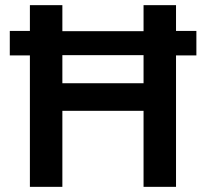

<svg xmlns="http://www.w3.org/2000/svg" viewBox="-20 -725 800 745"><path d="M96 0V-510H18V-605H96V-705H222V-604H537V-705H663V-605H742V-510H663V0H537V-295H222V0ZM222 -402H537V-511H222Z"/></svg>

Font: Nunito Sans 10pt SemiCondensed
Style: Bold
Weight: 700
Width: 4
Designer: Vernon Adams
Foundry: Vernon Adams
Version: Version 3.101;gftools[0.9.27]